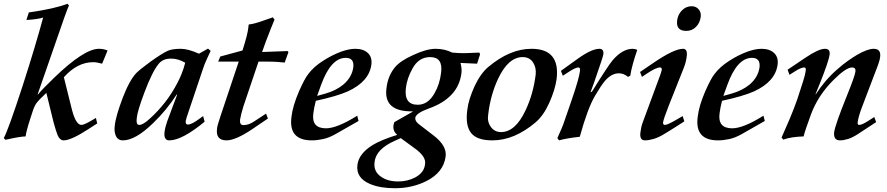

<svg xmlns="http://www.w3.org/2000/svg" viewBox="-29 -728 4709 1019"><path d="M513 -390Q484 -398 466 -398Q381 -398 310 -318L353 -145Q374 -65 403 -65Q416 -65 451 -85L480 -102L487 -73L439 -42Q348 17 309 17Q289 17 277 -10Q269 -29 255 -80L217 -235L182 -201Q174 -193 167 -184Q160 -175 155 -164Q151 -157 145.5 -140.5Q140 -124 131 -96Q110 -31 107 -4Q79 -4 0 14L-9 5Q14 -36 91 -272Q128 -387 155 -477.5Q182 -568 200 -635Q170 -625 111 -622L124 -662Q194 -672 245 -683.5Q296 -695 329 -708L337 -699Q333 -692 312 -634L171 -228L172 -226Q186 -243 207 -264.5Q228 -286 257 -314Q417 -469 496 -469Q521 -469 542 -460Z M1057 -82Q937 17 869 17Q840 17 844 -26Q846 -41 849.5 -55Q853 -69 858 -83L911 -225L909 -227Q855 -143 784 -75Q690 17 623 17Q596 17 585 -9Q576 -32 580 -60Q583 -89 594 -126Q605 -163 622 -208Q658 -302 695 -341Q713 -359 770 -401Q833 -446 863 -459Q874 -464 891.5 -466.5Q909 -469 931 -469Q969 -469 1027 -443L1075 -470L1089 -458L1069 -415Q1055 -385 1045 -353L973 -139Q965 -116 961 -103Q957 -90 957 -87Q954 -67 968 -67Q988 -67 1027 -96L1049 -112ZM954 -395Q917 -417 879 -417Q835 -417 813 -389Q779 -348 737 -236Q719 -188 709 -155Q699 -122 697 -103Q692 -65 710 -65Q731 -65 768 -100Q810 -138 846 -184Q882 -230 911 -285Q924 -309 935 -336.5Q946 -364 954 -395Z M1502 -452 1482 -396Q1464 -398 1441 -399.5Q1418 -401 1390 -401H1343L1263 -164Q1250 -122 1245 -93Q1242 -64 1263 -64Q1292 -64 1322 -85L1383 -125L1393 -99L1309 -42Q1221 17 1173 17Q1114 17 1123 -47Q1124 -60 1140 -108L1238 -401H1129L1140 -428L1258 -460Q1286 -548 1289 -582L1291 -598Q1307 -600 1321 -603.5Q1335 -607 1350 -612L1419 -636L1428 -624Q1420 -604 1408 -575Q1396 -546 1382 -508L1362 -452L1497 -457Z M1942 -385Q1930 -295 1817 -243Q1758 -217 1647 -193Q1642 -174 1639 -157.5Q1636 -141 1634 -127Q1623 -47 1701 -47Q1760 -47 1867 -114L1874 -86L1753 -17Q1718 3 1686 10Q1654 17 1626 17Q1501 17 1518 -108Q1524 -165 1559 -246Q1573 -277 1584.5 -299Q1596 -321 1607 -335Q1622 -355 1641 -372Q1660 -389 1685 -405Q1733 -436 1782 -454Q1802 -461 1820.5 -465Q1839 -469 1857 -469Q1899 -469 1923 -447Q1947 -425 1942 -385ZM1846 -370Q1852 -421 1806 -421Q1727 -421 1675 -277L1654 -219L1697 -231Q1754 -247 1793 -279Q1838 -317 1846 -370Z M2519 -440 2503 -390 2415 -394Q2423 -363 2420 -340Q2404 -209 2249 -153Q2179 -128 2175 -103Q2173 -85 2194 -69L2272 -9Q2344 46 2336 103Q2325 187 2234 233Q2158 271 2067 271Q2029 271 1995.5 265.5Q1962 260 1934 248Q1859 216 1868 147Q1875 87 1950 41Q1997 13 2079 -12Q2056 -32 2059 -61Q2062 -80 2066 -81L2161 -135L2160 -137Q2006 -135 2022 -259Q2026 -294 2037.5 -321.5Q2049 -349 2067 -371Q2097 -406 2162 -435Q2234 -469 2283 -469Q2331 -469 2371 -449Q2407 -445 2444 -446L2515 -449ZM2312 -342Q2323 -425 2254 -425Q2193 -425 2160 -364Q2131 -312 2125 -260Q2115 -172 2188 -172Q2243 -172 2277 -233Q2305 -281 2312 -342ZM2227 142Q2233 103 2173 60L2098 5L2069 18Q1966 63 1959 132Q1952 183 1995 211Q2029 235 2085 235Q2133 235 2174 214Q2223 188 2227 142Z M2925 -308Q2917 -251 2886 -182Q2856 -115 2814 -79Q2701 17 2584 17Q2502 17 2471 -22.5Q2440 -62 2451 -144Q2454 -172 2464 -204Q2474 -236 2490 -271Q2522 -339 2563 -373Q2677 -469 2792 -469Q2945 -469 2925 -308ZM2814 -332Q2818 -370 2799.5 -397.5Q2781 -425 2745 -425Q2669 -425 2615 -311Q2574 -224 2562 -120Q2556 -83 2575 -56Q2595 -27 2630 -27Q2706 -27 2760 -142Q2801 -228 2814 -332Z M3353 -463Q3324 -379 3316 -326L3304 -320Q3281 -339 3256 -339Q3216 -339 3181 -298Q3163 -277 3131 -223Q3110 -188 3089.5 -133Q3069 -78 3048 -2Q3010 2 2982.5 7Q2955 12 2938 17L2929 5Q2943 -25 2952.5 -48Q2962 -71 2967 -87L3004 -194Q3045 -313 3049 -351Q3052 -370 3040 -370Q3027 -370 2995 -350L2958 -326L2948 -352L3037 -416Q3111 -469 3152 -469Q3177 -469 3173 -439Q3172 -431 3159.5 -394Q3147 -357 3124 -290L3105 -238L3113 -242Q3197 -378 3223 -409Q3275 -469 3329 -469Q3342 -469 3353 -463Z M3690 -639Q3686 -607 3665 -585.5Q3644 -564 3613 -564Q3557 -564 3565 -621Q3569 -651 3590.5 -673Q3612 -695 3642 -695Q3665 -695 3679 -678.5Q3693 -662 3690 -639ZM3603 -84Q3577 -67 3558 -55Q3539 -43 3526 -35Q3511 -25 3500 -19Q3468 1 3441 9Q3414 17 3394 17Q3364 17 3370 -26Q3373 -53 3382 -78L3471 -319Q3474 -325 3476.5 -334Q3479 -343 3483 -356Q3485 -370 3474 -370Q3452 -370 3402 -336L3378 -320L3368 -346L3437 -393Q3548 -469 3596 -469Q3620 -469 3616 -432Q3613 -400 3599 -365L3521 -169Q3492 -95 3490 -78Q3489 -65 3500 -65Q3514 -65 3565 -95L3594 -112Z M4098 -385Q4086 -295 3973 -243Q3914 -217 3803 -193Q3798 -174 3795 -157.5Q3792 -141 3790 -127Q3779 -47 3857 -47Q3916 -47 4023 -114L4030 -86L3909 -17Q3874 3 3842 10Q3810 17 3782 17Q3657 17 3674 -108Q3680 -165 3715 -246Q3729 -277 3740.5 -299Q3752 -321 3763 -335Q3778 -355 3797 -372Q3816 -389 3841 -405Q3889 -436 3938 -454Q3958 -461 3976.5 -465Q3995 -469 4013 -469Q4055 -469 4079 -447Q4103 -425 4098 -385ZM4002 -370Q4008 -421 3962 -421Q3883 -421 3831 -277L3810 -219L3853 -231Q3910 -247 3949 -279Q3994 -317 4002 -370Z M4621 -80 4525 -17Q4496 2 4472 9.5Q4448 17 4429 17Q4394 17 4398 -26Q4404 -67 4465 -218Q4508 -324 4511 -348Q4514 -370 4493 -370Q4461 -370 4394 -303Q4353 -262 4323 -216Q4293 -170 4274 -118Q4259 -77 4249.5 -49Q4240 -21 4236 -4Q4204 -3 4177 1Q4150 5 4128 13L4119 2Q4142 -49 4163 -99Q4184 -149 4202 -200Q4222 -260 4233.5 -297Q4245 -334 4247 -351Q4250 -370 4240 -370Q4224 -370 4196 -353L4161 -331L4151 -358L4243 -420Q4315 -469 4349 -469Q4378 -469 4374 -439Q4370 -404 4321 -282L4299 -228H4301Q4324 -264 4353 -298Q4382 -332 4417 -362Q4444 -386 4469.5 -404Q4495 -422 4518 -436Q4575 -469 4608 -469Q4648 -469 4642 -425Q4641 -406 4616 -344L4546 -160Q4527 -110 4523 -80Q4521 -65 4531 -65Q4546 -65 4580 -87L4611 -107Z"/></svg>

Font: DG Didot
Style: Bold Italic
Weight: 700
Designer: David Gatwood, Takis Katsoulidis, and George D. Matthiopoulos
Foundry: David Gatwood
Version: Version 1.0